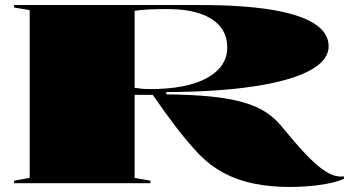

<svg xmlns="http://www.w3.org/2000/svg" viewBox="-20 -728 1396 763"><path d="M1133 15Q1054 15 988.5 1.5Q923 -12 869.5 -40.5Q816 -69 773 -113Q728 -160 683 -218.5Q638 -277 587 -351H515V-21L578 -10V0H36V-10L98 -21V-688L36 -698V-708H775Q944 -708 1057.5 -689.5Q1171 -671 1228.5 -634.5Q1286 -598 1286 -544Q1286 -488 1210.5 -447.5Q1135 -407 990.5 -385Q846 -363 641 -362V-353Q742 -352 817 -344.5Q892 -337 946 -321.5Q1000 -306 1037.5 -281.5Q1075 -257 1103 -221Q1153 -160 1191 -119.5Q1229 -79 1259 -57Q1289 -35 1313 -29Q1331 -25 1347 -27V-17Q1315 -4 1275.5 3Q1236 10 1198.5 12.5Q1161 15 1133 15ZM578 -374Q649 -374 705.5 -385Q762 -396 801.5 -417.5Q841 -439 862 -469.5Q883 -500 883 -539Q883 -588 855.5 -622Q828 -656 775 -674Q722 -692 646 -692Q605 -692 572 -690.5Q539 -689 515 -685V-379Q526 -377 542.5 -375.5Q559 -374 578 -374Z"/></svg>

Font: Kalnia Expanded SemiBold
Style: Regular
Weight: 600
Width: 7
Designer: Frida Medrano
Foundry: Frida Medrano
Version: Version 1.105